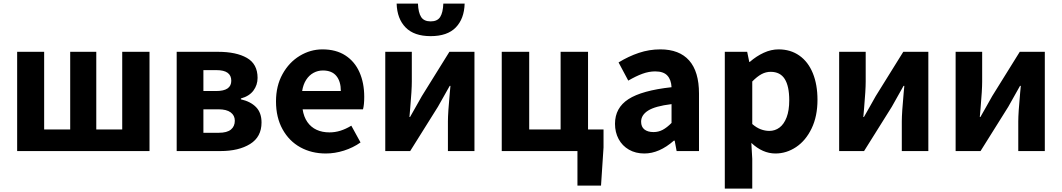

<svg xmlns="http://www.w3.org/2000/svg" viewBox="-20 -856 6018 1088"><path d="M230.2 -562.4V-122.2H377.8V-562.4H525.6V-122.2H672.6V-562.4H827.2V0H77.2V-562.4Z M1439.6 -414.6Q1439.6 -374.4 1416.1 -342.7Q1392.6 -311 1345 -298V-293.2Q1400.4 -280.6 1431.2 -248.7Q1462 -216.8 1462 -161.8Q1462 -80.2 1397.4 -40.1Q1332.8 0 1229.4 0H981.2V-562.4H1215.8Q1318.8 -562.4 1379.2 -527.8Q1439.6 -493.2 1439.6 -414.6ZM1290.6 -398.4Q1290.6 -458.6 1206.8 -458.6H1132.6V-340.2H1205.2Q1290.6 -340.2 1290.6 -398.4ZM1310.6 -172Q1310.6 -201.6 1287.2 -219.1Q1263.8 -236.6 1217.8 -236.6H1132.6V-103.6H1220.2Q1266.4 -103.6 1288.5 -121.8Q1310.6 -140 1310.6 -172Z M1544 -281.4Q1544 -369.4 1581 -436.2Q1618 -503 1678.5 -539.6Q1739 -576.2 1807.2 -576.2Q1884.2 -576.2 1937.2 -541.8Q1990.2 -507.4 2017.1 -446.6Q2044 -385.8 2044 -307Q2044 -261.8 2037 -236.6H1694.8Q1701.4 -193.6 1721.9 -164.3Q1742.4 -135 1774.2 -120.4Q1806 -105.8 1846.8 -105.8Q1878.8 -105.8 1909.1 -115.3Q1939.4 -124.8 1970.8 -143.8L2023 -48.8Q1980.8 -19 1929.1 -2.6Q1877.4 13.8 1826.2 13.8Q1745.8 13.8 1682 -21.3Q1618.2 -56.4 1581.1 -123.5Q1544 -190.6 1544 -281.4ZM1809.8 -456.6Q1781.2 -456.6 1756.5 -443.2Q1731.8 -429.8 1714.9 -403.6Q1698 -377.4 1692.2 -340.2H1911.4Q1911.4 -394.8 1886 -425.7Q1860.6 -456.6 1809.8 -456.6Z M2313.6 -562.4V-393.8Q2313.6 -346.8 2304.6 -243.6Q2301.2 -212.8 2300.2 -193H2303.6Q2319 -219.8 2333.4 -245.6L2370.4 -311.2L2526.6 -562.4H2668.6V0H2518.2V-168.4Q2518.2 -214.8 2529 -332.4Q2530.8 -345 2532.6 -369.4H2528.4L2461.6 -251L2304.4 0H2163.2V-562.4ZM2227.6 -835.6H2348.4Q2350.4 -784.6 2366.4 -759.7Q2382.4 -734.8 2420.4 -734.8Q2458.4 -734.8 2474.3 -759.7Q2490.2 -784.6 2492.2 -835.6H2613Q2610.6 -749.8 2562.8 -700.5Q2515 -651.2 2420.4 -651.2Q2326.6 -651.2 2278.4 -700.5Q2230.2 -749.8 2227.6 -835.6Z M2823.2 0V-562.4H2978.8V-122.2H3156.8V-562.4H3312.2V-122.2H3400V-20.6L3385.8 195.8H3252.2V0Z M3465 -154.4Q3465 -244.8 3541.1 -294.1Q3617.2 -343.4 3785.4 -361.8Q3783.4 -404.2 3761.6 -427.8Q3739.8 -451.4 3692.8 -451.4Q3657 -451.4 3620.2 -437.9Q3583.4 -424.4 3540.2 -399.2L3485.2 -502.2Q3541.2 -536.6 3600.1 -556.4Q3659 -576.2 3721.8 -576.2Q3829.6 -576.2 3885.3 -513.2Q3941 -450.2 3941 -325.8V0H3814.2L3803.2 -59H3798.6Q3715.6 13.8 3631.4 13.8Q3581.8 13.8 3543.9 -8Q3506 -29.8 3485.5 -68.1Q3465 -106.4 3465 -154.4ZM3785.4 -159.4V-266Q3692.4 -254.6 3652.7 -229.4Q3613 -204.2 3613 -166.4Q3613 -137.2 3631.7 -122.4Q3650.4 -107.6 3683.2 -107.6Q3711.4 -107.6 3735.3 -120.3Q3759.2 -133 3785.4 -159.4Z M4214 -562.4 4225.8 -505.2H4228.8Q4266.2 -537.8 4307.9 -557Q4349.6 -576.2 4392 -576.2Q4459.6 -576.2 4509.6 -541.1Q4559.6 -506 4586 -441.3Q4612.4 -376.6 4612.4 -290.4Q4612.4 -197.4 4579.2 -128.3Q4546 -59.2 4491.3 -22.7Q4436.6 13.8 4374.2 13.8Q4301.4 13.8 4237.6 -46.2L4242.8 44.4V212.8H4087.2V-562.4ZM4452.4 -287.8Q4452.4 -368 4426.7 -408.5Q4401 -449 4347 -449Q4319.8 -449 4295.1 -435.7Q4270.4 -422.4 4242.8 -394.2V-153.2Q4266.6 -132.4 4291 -123.3Q4315.4 -114.2 4339.4 -114.2Q4371.8 -114.2 4397.2 -133.2Q4422.6 -152.2 4437.5 -191.1Q4452.4 -230 4452.4 -287.8Z M4885.6 -562.4V-393.8Q4885.6 -346.8 4876.6 -243.6Q4873.2 -212.8 4872.2 -193H4875.6Q4890.9 -219.7 4905.4 -245.4L4942.4 -311.2L5098.6 -562.4H5240.6V0H5090.2V-168.4Q5090.2 -214.8 5101 -332.4Q5102.8 -345 5104.6 -369.4H5100.1L5033.6 -251L4876.4 0H4735.2V-562.4Z M5545.6 -562.4V-393.8Q5545.6 -346.8 5536.6 -243.6Q5533.2 -212.8 5532.2 -193H5535.6Q5550.9 -219.7 5565.4 -245.4L5602.4 -311.2L5758.6 -562.4H5900.6V0H5750.2V-168.4Q5750.2 -214.8 5761 -332.4Q5762.8 -345 5764.6 -369.4H5760.1L5693.6 -251L5536.4 0H5395.2V-562.4Z"/></svg>

Font: 寒蝉端黑体 Light
Style: Regular
Weight: 300
Designer: ChillDuanSans {Warren2060}; 
Source Han Sans {Ryoko NISHIZUKA 西塚涼子 (kana, bopomofo & ideographs); Paul D. Hunt (Latin, G
Foundry: ChillType&Adobe
Version: Version 1.300;Glyphs 3.3 (3306)